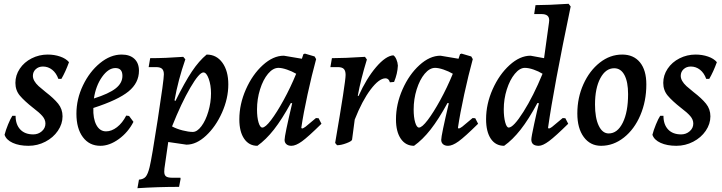

<svg xmlns="http://www.w3.org/2000/svg" viewBox="-20 -755 3800 1010"><path d="M155 -48Q181 -48 200 -64.5Q219 -81 219 -105Q219 -126 203 -144.5Q187 -163 155 -187Q108 -224 84.5 -252Q61 -280 61 -319Q61 -359 84 -393.5Q107 -428 146.5 -448Q186 -468 231 -468Q266 -468 296.5 -457.5Q327 -447 343 -428Q325 -378 303 -340H287Q276 -371 254.5 -388Q233 -405 206 -405Q183 -405 168 -391Q153 -377 153 -356Q153 -330 183 -302Q199 -288 220 -271Q263 -238 286 -209.5Q309 -181 309 -143Q309 -103 284.5 -67Q260 -31 218.5 -9.5Q177 12 130 12Q81 12 47 -3.5Q13 -19 4 -46Q10 -70 22.5 -100.5Q35 -131 45 -146H62Q62 -100 86.5 -74Q111 -48 155 -48Z M471 -187Q469 -131 487 -97.5Q505 -64 538 -64Q567 -64 595.5 -86Q624 -108 644 -147L659 -145L682 -114Q654 -59 605 -23.5Q556 12 508 12Q450 12 416 -33.5Q382 -79 382 -157Q382 -234 416.5 -306Q451 -378 506 -423Q561 -468 620 -468Q663 -468 687 -445.5Q711 -423 711 -383Q711 -319 656 -274Q601 -229 471 -187ZM474 -237Q553 -262 588.5 -290Q624 -318 624 -356Q624 -397 587 -397Q550 -397 517 -350.5Q484 -304 474 -237Z M767 124Q778 80 810 -127.5Q842 -335 842 -364Q842 -384 832.5 -393Q823 -402 801 -402H762L770 -449Q850 -449 944 -456L955 -443Q917 -334 898 -227L903 -224Q952 -323 989.5 -379Q1027 -435 1067 -468Q1119 -468 1150 -425Q1181 -382 1181 -311Q1181 -237 1148 -163Q1115 -89 1064 -41.5Q1013 6 961 6L865 -8L845 131Q844 137 844 148Q844 166 853.5 173Q863 180 887 180H929L930 186L922 228Q810 228 703 235L711 190Q735 188 746.5 174.5Q758 161 767 124ZM885 -90Q909 -77 940.5 -69Q972 -61 994 -61Q1017 -61 1039.5 -91Q1062 -121 1076 -168.5Q1090 -216 1090 -264Q1090 -307 1078 -340.5Q1066 -374 1050 -374Q1028 -374 981 -293.5Q934 -213 885 -90Z M1642 -134 1656 -133 1671 -104Q1601 -35 1568.5 -11.5Q1536 12 1513 12Q1496 12 1486.5 3.5Q1477 -5 1477 -19Q1477 -43 1517 -212L1510 -213Q1463 -127 1421 -73.5Q1379 -20 1334 12Q1290 12 1264.5 -25Q1239 -62 1239 -127Q1239 -207 1273.5 -285Q1308 -363 1362.5 -412.5Q1417 -462 1473 -462L1568 -446L1576 -470L1584 -473L1635 -458L1643 -444Q1620 -360 1598 -259Q1576 -158 1565 -83L1568 -79Q1575 -79 1587.5 -88.5Q1600 -98 1642 -134ZM1538 -367Q1516 -380 1489.5 -389Q1463 -398 1445 -398Q1416 -398 1390 -367Q1364 -336 1348 -285Q1332 -234 1332 -179Q1332 -138 1340 -111Q1348 -84 1360 -84Q1376 -84 1406 -123.5Q1436 -163 1472 -228.5Q1508 -294 1538 -367Z M1798 -361Q1798 -383 1788.5 -392.5Q1779 -402 1757 -402H1718L1726 -449Q1790 -449 1900 -456L1910 -442Q1878 -338 1862 -251L1866 -250Q1908 -343 1958.5 -402Q2009 -461 2049 -464Q2058 -459 2065 -443Q2072 -427 2073 -410Q2071 -367 2053 -324L2031 -322Q2025 -343 2008 -343Q1974 -343 1929.5 -284Q1885 -225 1846 -126L1832 -20Q1830 -12 1802 -1.5Q1774 9 1753 9L1743 -3Q1798 -323 1798 -361Z M2466 -134 2480 -133 2495 -104Q2425 -35 2392.5 -11.5Q2360 12 2337 12Q2320 12 2310.5 3.5Q2301 -5 2301 -19Q2301 -43 2341 -212L2334 -213Q2287 -127 2245 -73.5Q2203 -20 2158 12Q2114 12 2088.5 -25Q2063 -62 2063 -127Q2063 -207 2097.5 -285Q2132 -363 2186.5 -412.5Q2241 -462 2297 -462L2392 -446L2400 -470L2408 -473L2459 -458L2467 -444Q2444 -360 2422 -259Q2400 -158 2389 -83L2392 -79Q2399 -79 2411.5 -88.5Q2424 -98 2466 -134ZM2362 -367Q2340 -380 2313.5 -389Q2287 -398 2269 -398Q2240 -398 2214 -367Q2188 -336 2172 -285Q2156 -234 2156 -179Q2156 -138 2164 -111Q2172 -84 2184 -84Q2200 -84 2230 -123.5Q2260 -163 2296 -228.5Q2332 -294 2362 -367Z M2940 -134 2954 -133 2969 -104Q2902 -38 2868.5 -13Q2835 12 2814 12Q2775 12 2775 -21Q2775 -34 2790.5 -105.5Q2806 -177 2815 -212L2807 -213Q2761 -127 2718.5 -73Q2676 -19 2632 12Q2587 12 2562 -25Q2537 -62 2537 -128Q2537 -208 2571.5 -285.5Q2606 -363 2660.5 -412.5Q2715 -462 2771 -462L2842 -449L2868 -637L2869 -648Q2869 -665 2859 -673Q2849 -681 2828 -681H2790L2797 -728Q2861 -728 2971 -735L2982 -721Q2892 -290 2863 -83L2866 -79Q2873 -79 2883.5 -87Q2894 -95 2940 -134ZM2834 -367Q2813 -380 2787 -389Q2761 -398 2741 -398Q2714 -398 2688 -366.5Q2662 -335 2646 -284.5Q2630 -234 2630 -180Q2630 -140 2637.5 -112Q2645 -84 2656 -84Q2681 -84 2733.5 -167Q2786 -250 2834 -367Z M3017 -158Q3017 -241 3049 -312Q3081 -383 3135 -425.5Q3189 -468 3253 -468Q3313 -468 3346.5 -427Q3380 -386 3380 -311Q3380 -223 3348.5 -149Q3317 -75 3262 -31.5Q3207 12 3142 12Q3085 12 3051 -34Q3017 -80 3017 -158ZM3284 -260Q3284 -324 3265 -360Q3246 -396 3211 -396Q3166 -396 3138 -343.5Q3110 -291 3110 -205Q3110 -135 3129.5 -94Q3149 -53 3182 -53Q3228 -53 3256 -109.5Q3284 -166 3284 -260Z M3563 -48Q3589 -48 3608 -64.5Q3627 -81 3627 -105Q3627 -126 3611 -144.5Q3595 -163 3563 -187Q3516 -224 3492.5 -252Q3469 -280 3469 -319Q3469 -359 3492 -393.5Q3515 -428 3554.5 -448Q3594 -468 3639 -468Q3674 -468 3704.5 -457.5Q3735 -447 3751 -428Q3733 -378 3711 -340H3695Q3684 -371 3662.5 -388Q3641 -405 3614 -405Q3591 -405 3576 -391Q3561 -377 3561 -356Q3561 -330 3591 -302Q3607 -288 3628 -271Q3671 -238 3694 -209.5Q3717 -181 3717 -143Q3717 -103 3692.5 -67Q3668 -31 3626.5 -9.5Q3585 12 3538 12Q3489 12 3455 -3.5Q3421 -19 3412 -46Q3418 -70 3430.5 -100.5Q3443 -131 3453 -146H3470Q3470 -100 3494.5 -74Q3519 -48 3563 -48Z"/></svg>

Font: Alegreya Medium
Style: Italic
Weight: 500
Italic angle: -7°
Designer: Juan Pablo del Peral
Foundry: Huerta Tipografica
Version: Version 2.008; ttfautohint (v1.8)